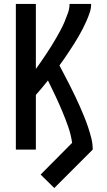

<svg xmlns="http://www.w3.org/2000/svg" viewBox="-20 -755 540 969"><path d="M254 194 185 126 344 -34Q338 -76 324 -116Q310 -156 293.5 -195Q277 -234 259 -272.5Q241 -311 222 -349Q207 -330 192 -312Q177 -294 161 -276V0H60V-735H161V-407Q175 -426 188 -445Q201 -464 214 -483.5Q227 -503 239.5 -523Q252 -543 263.5 -563Q275 -583 286 -603.5Q297 -624 306 -645.5Q315 -667 323 -689.5Q331 -712 331 -735H440Q440 -713 433 -692Q426 -671 417 -650.5Q408 -630 398 -610.5Q388 -591 377 -572Q366 -553 354 -534Q342 -515 330 -497Q318 -479 305.5 -460.5Q293 -442 280 -425Q293 -399 306.5 -374Q320 -349 333 -323Q346 -297 358.5 -271Q371 -245 382.5 -219Q394 -193 405 -166Q416 -139 425 -112Q434 -85 441 -57Q448 -29 448 0Z"/></svg>

Font: Zed Sans Semibold
Style: Regular
Weight: 600
Designer: Belleve Invis
Foundry: Belleve Invis
Version: Version 1.0.0; ttfautohint (v1.8.4)